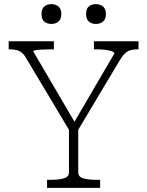

<svg xmlns="http://www.w3.org/2000/svg" viewBox="-20 -910 712 930"><path d="M314 -293 322 -268 108 -626Q98 -645 86 -654.5Q74 -664 60 -667.5Q46 -671 27 -671H22V-710H241V-671H228Q204 -671 185 -670Q166 -669 153.5 -667Q141 -665 141 -661L355 -296L323 -290L534 -651Q534 -657 522 -661.5Q510 -666 490.5 -668.5Q471 -671 448 -671H435V-710H651V-671H645Q627 -671 612.5 -667Q598 -663 585.5 -651.5Q573 -640 560 -618L351 -268L359 -293V-75Q359 -53 384 -46Q409 -39 447 -39H465V0H208V-39H226Q263 -39 288.5 -46Q314 -53 314 -75ZM277 -842Q277 -817 263 -805.5Q249 -794 229 -794Q208 -794 194.5 -805.5Q181 -817 181 -842Q181 -867 194.5 -878.5Q208 -890 229 -890Q249 -890 263 -878.5Q277 -867 277 -842ZM493 -842Q493 -817 479 -805.5Q465 -794 444 -794Q424 -794 410.5 -805.5Q397 -817 397 -842Q397 -867 410 -878.5Q423 -890 444 -890Q465 -890 479 -878.5Q493 -867 493 -842Z"/></svg>

Font: Roboto Serif Thin
Style: Regular
Weight: 250
Designer: Greg Gazdowicz
Foundry: Commercial Type
Version: Version 1.004